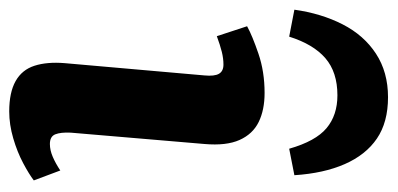

<svg xmlns="http://www.w3.org/2000/svg" viewBox="-266 -590 841 406"><g transform="rotate(90 154.0 -386.5)"><path d="M110 -399Q112 -420 106.5 -429.5Q101 -439 87 -439Q74 -439 60 -435.5Q46 -432 27 -425L6 -489Q26 -500 64 -513Q102 -526 147 -526Q183 -526 208.5 -513.5Q234 -501 246.5 -473Q259 -445 255 -399L231 -116Q230 -95 234.5 -83.5Q239 -72 255 -72Q268 -72 282 -78Q296 -84 311 -94L332 -38Q319 -28 295.5 -15.5Q272 -3 243 5.5Q214 14 186 14Q146 14 122 0.5Q98 -13 89.5 -39.5Q81 -66 84 -103ZM156 -787Q209 -787 243.5 -763.5Q278 -740 297.5 -695.5Q317 -651 321 -589L265 -578Q249 -634 221.5 -657Q194 -680 152 -680Q103 -680 73.5 -654.5Q44 -629 28 -578L-29 -589Q-21 -646 2 -691Q25 -736 64 -761.5Q103 -787 156 -787Z"/></g></svg>

Font: Literata
Style: Bold Italic
Weight: 700
Italic angle: -2°
Designer: Latin by Veronika Burian and Jose Scaglione. Greek by Irene Vlachou. Cyrillic by Vera Evstafieva
Foundry: TypeTogether
Version: Version 3.103;gftools[0.9.29]